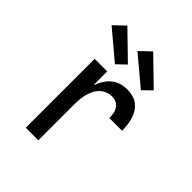

<svg xmlns="http://www.w3.org/2000/svg" viewBox="-212 -897 1025 1025"><g transform="rotate(45 300.0 -384.5)"><path d="M155 0V-520H250V-416Q259 -439 271.5 -460Q284 -481 302.5 -497Q321 -513 344.5 -520.5Q368 -528 393 -528Q414 -528 435 -523Q456 -518 473 -505Q490 -492 501.5 -474Q513 -456 519 -435.5Q525 -415 527.5 -394Q530 -373 530 -352H434Q434 -368 431.5 -384Q429 -400 420.5 -414Q412 -428 397.5 -436Q383 -444 367 -444Q347 -444 328.5 -437.5Q310 -431 296 -418Q282 -405 273 -387.5Q264 -370 259 -351.5Q254 -333 252 -314Q250 -295 250 -276V0ZM448 -576 287 -711 348 -769 497 -624ZM252 -576 92 -711 153 -769 302 -624Z"/></g></svg>

Font: Iosevka SS04 Medium Extended
Style: Regular
Weight: 500
Width: 7
Monospace: yes
Designer: Belleve Invis
Foundry: Belleve Invis
Version: Version 19.0.0; ttfautohint (v1.8.4)